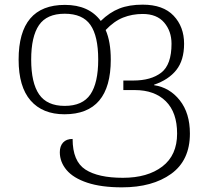

<svg xmlns="http://www.w3.org/2000/svg" viewBox="-20 -565 889 825"><path d="M237 89Q237 63 251 47.5Q265 32 292 32Q292 128 347 163.5Q402 199 508 199Q614 199 677.5 150.5Q741 102 741 9Q741 -82 692.5 -130Q644 -178 559 -178H510V-219H553Q629 -219 673 -253Q717 -287 717 -377Q717 -431 685.5 -468Q654 -505 593 -505Q548 -505 509 -489.5Q470 -474 434 -436Q456 -386 456 -309Q456 -74 257 -74Q163 -74 111.5 -133Q60 -192 60 -309Q60 -544 259 -544Q362 -544 413 -475Q451 -512 493 -528.5Q535 -545 593 -545Q681 -545 726 -497.5Q771 -450 771 -377Q771 -306 737.5 -264Q704 -222 642 -201V-199Q709 -189 752.5 -134Q796 -79 796 9Q796 124 715.5 182Q635 240 504 240Q415 240 355 220Q295 200 266 165.5Q237 131 237 89ZM402 -309Q402 -410 368.5 -458Q335 -506 258 -506Q181 -506 147.5 -457Q114 -408 114 -309Q114 -209 148 -159.5Q182 -110 258 -110Q335 -110 368.5 -159.5Q402 -209 402 -309Z"/></svg>

Font: Noto Serif Georgian Light
Style: Regular
Weight: 300
Designer: Monotype Design team
Foundry: Monotype Imaging Inc.
Version: Version 1.000